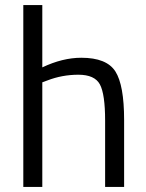

<svg xmlns="http://www.w3.org/2000/svg" viewBox="-20 -738 577 758"><path d="M147 0H72V-718H147V-472Q227 -510 301 -510Q401 -510 435.5 -456Q470 -402 470 -264V0H395V-262Q395 -366 374.5 -404.5Q354 -443 289.5 -443Q225 -443 166 -420L147 -413Z"/></svg>

Font: Titillium-CLs Web
Style: CLs-Regular
Weight: 400
Version: Version 1.002;PS 57.000;hotconv 1.0.70;makeotf.lib2.5.55311